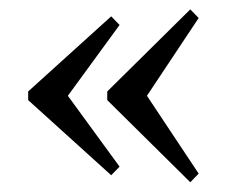

<svg xmlns="http://www.w3.org/2000/svg" viewBox="-20 -444 480 403"><path d="M39.1 -233.9V-252L213.4 -409.7L231 -391.6L122.6 -243.2V-242.7L231 -94.2L213.4 -76.2ZM205.1 -233.9V-252L379.4 -424.3L397 -406.2L288.6 -243.2V-242.7L397 -79.6L379.4 -61.5Z"/></svg>

Font: VidalokaRegular
Style: Regular
Weight: 400
Designer: Cyreal (www.cyreal.org)
Foundry: Cyreal (www.cyreal.org)
Version: Version 1.000